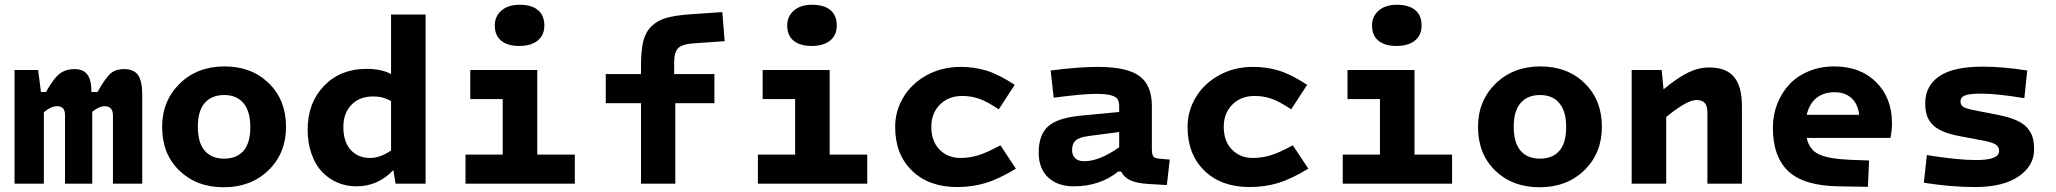

<svg xmlns="http://www.w3.org/2000/svg" viewBox="-20 -771 8633 806"><path d="M140.1 -477.1 151.9 -384.8H172.9Q206.5 -444.3 231.9 -462.6Q257.3 -481 293 -481Q329.1 -481 346.4 -458.5Q363.8 -436 363.8 -384.8H389.2Q423.8 -445.8 445.1 -463.4Q466.3 -481 500 -481Q541.5 -481 559.3 -456.1Q577.1 -431.2 577.1 -373V0H454.1V-286.1Q454.1 -325.2 418.9 -325.2Q397 -325.2 367.2 -301.8V0H252.9V-288.1Q252.9 -325.2 219.2 -325.2Q194.3 -325.2 164.1 -299.8V0H41V-477.1Z M918.9 15.1Q805.2 15.1 732.9 -54.9Q660.6 -125 660.6 -237.8Q660.6 -347.7 734.4 -419.9Q808.1 -492.2 922.9 -492.2Q1036.1 -492.2 1108.4 -421.6Q1180.7 -351.1 1180.7 -238.8Q1180.7 -127.9 1107.2 -56.4Q1033.7 15.1 918.9 15.1ZM920.9 -105Q973.1 -105 1002 -137.7Q1030.8 -170.4 1030.8 -237.8Q1030.8 -303.7 1002.2 -337.9Q973.6 -372.1 920.9 -372.1Q869.1 -372.1 839.8 -339.1Q810.5 -306.2 810.5 -238.8Q810.5 -172.4 839.1 -138.7Q867.7 -105 920.9 -105Z M1476.6 11.2Q1433.6 11.2 1396.5 -4.6Q1359.4 -20.5 1331.5 -50Q1303.7 -79.6 1287.6 -125.2Q1271.5 -170.9 1271.5 -227.1Q1271.5 -339.4 1340.3 -410.6Q1409.2 -481.9 1517.6 -481.9Q1582 -481.9 1621.6 -460V-710H1766.6V0H1640.6L1631.3 -57.1Q1566.9 11.2 1476.6 11.2ZM1421.4 -237.8Q1421.4 -176.3 1451.9 -142.1Q1482.4 -107.9 1534.7 -107.9Q1575.7 -107.9 1621.6 -139.2V-346.2Q1588.4 -366.2 1547.4 -366.2Q1489.3 -366.2 1455.3 -331.1Q1421.4 -295.9 1421.4 -237.8Z M2160.2 -578.1Q2110.8 -578.1 2084 -600.1Q2057.1 -622.1 2057.1 -664.1Q2057.1 -702.6 2085.2 -726.8Q2113.3 -751 2161.1 -751Q2211.4 -751 2238.3 -728.8Q2265.1 -706.5 2265.1 -664.1Q2265.1 -623 2237.1 -600.6Q2209 -578.1 2160.2 -578.1ZM1934.1 -122.1H2090.3V-355H1954.1V-477.1H2235.4V-122.1H2393.1V0H1934.1Z M2522.9 -337.9V-460H2670.9V-496.1Q2670.9 -558.1 2680.2 -596.7Q2689.5 -635.3 2714.1 -659.9Q2738.8 -684.6 2776.4 -695.6Q2814 -706.5 2876 -710.9L3012.2 -720.2L3022 -598.1L2889.2 -588.9Q2843.3 -585.4 2826.7 -568.6Q2810.1 -551.8 2810.1 -509.8V-460H2979V-337.9H2814.9V0H2670.9V-337.9Z M3387.7 -578.1Q3338.4 -578.1 3311.5 -600.1Q3284.7 -622.1 3284.7 -664.1Q3284.7 -702.6 3312.7 -726.8Q3340.8 -751 3388.7 -751Q3439 -751 3465.8 -728.8Q3492.7 -706.5 3492.7 -664.1Q3492.7 -623 3464.6 -600.6Q3436.5 -578.1 3387.7 -578.1ZM3161.6 -122.1H3317.9V-355H3181.6V-477.1H3462.9V-122.1H3620.6V0H3161.6Z M4019.5 -368.2Q3961.9 -368.2 3925.8 -332Q3889.6 -295.9 3889.6 -238.8Q3889.6 -177.7 3924.3 -142.8Q3959 -107.9 4011.7 -107.9Q4049.3 -107.9 4085.9 -118.9Q4122.6 -129.9 4179.7 -161.1L4244.6 -63Q4173.3 -19.5 4117.4 -2.7Q4061.5 14.2 3997.6 14.2Q3879.4 14.2 3808.6 -54.4Q3737.8 -123 3737.8 -237.8Q3737.8 -306.2 3773.2 -364Q3808.6 -421.9 3871.8 -456.1Q3935.1 -490.2 4012.7 -490.2Q4068.8 -490.2 4120.1 -474.9Q4171.4 -459.5 4239.7 -415L4172.9 -312Q4120.6 -346.7 4087.6 -357.4Q4054.7 -368.2 4019.5 -368.2Z M4815.4 -148.9Q4815.4 -123.5 4821 -115Q4826.7 -106.4 4845.2 -105L4890.6 -101.1L4878.4 5.9L4797.4 1Q4751 -2 4724.9 -14.2Q4698.7 -26.4 4686.5 -50.8H4674.3Q4596.7 11.2 4487.3 11.2Q4420.4 11.2 4380.4 -25.9Q4340.3 -63 4340.3 -130.9Q4340.3 -203.1 4378.2 -239Q4416 -274.9 4513.2 -285.2L4678.2 -300.8V-324.2Q4678.2 -344.2 4671.4 -354.7Q4664.6 -365.2 4643.3 -371.1Q4622.1 -377 4581.5 -377Q4525.4 -377 4403.3 -360.8L4390.6 -475.1Q4508.8 -490.2 4588.4 -490.2Q4711.9 -490.2 4763.7 -451.4Q4815.4 -412.6 4815.4 -327.1ZM4531.2 -94.2Q4595.2 -94.2 4678.2 -152.8V-216.8L4551.3 -200.2Q4510.3 -194.8 4495.4 -181.2Q4480.5 -167.5 4480.5 -141.1Q4480.5 -119.6 4493.4 -106.9Q4506.3 -94.2 4531.2 -94.2Z M5247.1 -368.2Q5189.5 -368.2 5153.3 -332Q5117.2 -295.9 5117.2 -238.8Q5117.2 -177.7 5151.9 -142.8Q5186.5 -107.9 5239.3 -107.9Q5276.9 -107.9 5313.5 -118.9Q5350.1 -129.9 5407.2 -161.1L5472.2 -63Q5400.9 -19.5 5345 -2.7Q5289.1 14.2 5225.1 14.2Q5106.9 14.2 5036.1 -54.4Q4965.3 -123 4965.3 -237.8Q4965.3 -306.2 5000.7 -364Q5036.1 -421.9 5099.4 -456.1Q5162.6 -490.2 5240.2 -490.2Q5296.4 -490.2 5347.7 -474.9Q5398.9 -459.5 5467.3 -415L5400.4 -312Q5348.1 -346.7 5315.2 -357.4Q5282.2 -368.2 5247.1 -368.2Z M5842.8 -578.1Q5793.5 -578.1 5766.6 -600.1Q5739.7 -622.1 5739.7 -664.1Q5739.7 -702.6 5767.8 -726.8Q5795.9 -751 5843.8 -751Q5894 -751 5920.9 -728.8Q5947.8 -706.5 5947.8 -664.1Q5947.8 -623 5919.7 -600.6Q5891.6 -578.1 5842.8 -578.1ZM5616.7 -122.1H5772.9V-355H5636.7V-477.1H5918V-122.1H6075.7V0H5616.7Z M6442.9 15.1Q6329.1 15.1 6256.8 -54.9Q6184.6 -125 6184.6 -237.8Q6184.6 -347.7 6258.3 -419.9Q6332 -492.2 6446.8 -492.2Q6560.1 -492.2 6632.3 -421.6Q6704.6 -351.1 6704.6 -238.8Q6704.6 -127.9 6631.1 -56.4Q6557.6 15.1 6442.9 15.1ZM6444.8 -105Q6497.1 -105 6525.9 -137.7Q6554.7 -170.4 6554.7 -237.8Q6554.7 -303.7 6526.1 -337.9Q6497.6 -372.1 6444.8 -372.1Q6393.1 -372.1 6363.8 -339.1Q6334.5 -306.2 6334.5 -238.8Q6334.5 -172.4 6363 -138.7Q6391.6 -105 6444.8 -105Z M6955.6 -477.1 6963.4 -396Q7022.9 -445.3 7066.9 -466.6Q7110.8 -487.8 7155.3 -487.8Q7226.1 -487.8 7259.3 -448Q7292.5 -408.2 7292.5 -327.1V0H7147.5V-299.8Q7147.5 -326.2 7136.5 -338.6Q7125.5 -351.1 7100.6 -351.1Q7061.5 -351.1 6974.6 -279.8V0H6829.6V-477.1Z M7748 -100.1 7826.2 -97.2 7821.3 13.2 7700.2 11.2Q7552.7 9.3 7487.5 -52Q7422.4 -113.3 7422.4 -234.9Q7422.4 -287.6 7440.4 -334.2Q7458.5 -380.9 7491 -416Q7523.4 -451.2 7572.5 -471.7Q7621.6 -492.2 7680.2 -492.2Q7789.6 -492.2 7856 -426Q7922.4 -359.9 7922.4 -253.9Q7922.4 -224.6 7916 -191.9H7564.5Q7574.7 -143.1 7615 -123.5Q7655.3 -104 7748 -100.1ZM7681.2 -383.8Q7635.3 -383.8 7605.2 -359.6Q7575.2 -335.4 7564.5 -289.1H7784.2Q7780.3 -333 7753.2 -358.4Q7726.1 -383.8 7681.2 -383.8Z M8519 -143.1Q8519 -75.2 8454.1 -30.5Q8389.2 14.2 8271 14.2Q8171.4 14.2 8056.2 -3.9L8068.8 -120.1Q8196.3 -99.1 8275.9 -99.1Q8372.1 -99.1 8372.1 -137.2Q8372.1 -153.8 8359.9 -162.8Q8347.7 -171.9 8314 -179.2L8208 -199.2Q8163.6 -207.5 8134.5 -220.2Q8105.5 -232.9 8089.8 -251Q8074.2 -269 8068.1 -289.3Q8062 -309.6 8062 -337.9Q8062 -410.2 8120.6 -450.7Q8179.2 -491.2 8303.2 -491.2Q8387.2 -491.2 8490.2 -475.1L8478 -358.9Q8362.3 -377.9 8297.9 -377.9Q8247.6 -377.9 8228.8 -370.4Q8210 -362.8 8210 -346.2Q8210 -330.1 8220.7 -323Q8231.4 -315.9 8263.2 -309.1L8366.2 -289.1Q8412.6 -279.8 8443.1 -266.6Q8473.6 -253.4 8490 -234.6Q8506.3 -215.8 8512.7 -194.6Q8519 -173.3 8519 -143.1Z"/></svg>

Font: IntelOne Mono Bold
Style: Regular
Weight: 700
Designer: Fred Shallcrass
Foundry: Frere-Jones Type LLC
Version: Version 1.200;hotconv 1.1.0;makeotfexe 2.6.0;FJTRelease1.2